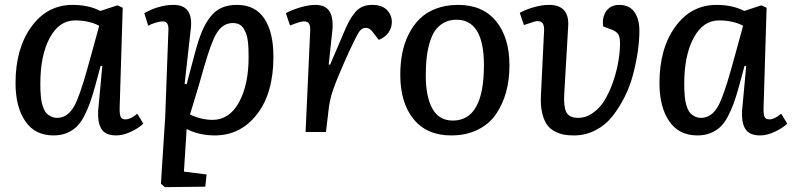

<svg xmlns="http://www.w3.org/2000/svg" viewBox="-20 -543 3265 790"><path d="M472.2 -95.2Q472.2 -70.8 476.8 -61.3Q481.4 -51.8 497.1 -51.8Q517.1 -51.8 544.9 -75.2L569.8 -34.2Q550.8 -16.1 518.8 -1Q486.8 14.2 458 14.2Q435.1 14.2 419.4 6.8Q403.8 -0.5 396 -14.6Q388.2 -28.8 385.5 -46.4Q382.8 -64 383.8 -86.9L400.9 -271L394 -272L372.1 -190.9Q360.4 -148.4 349.9 -119.1Q339.4 -89.8 325 -62.7Q310.5 -35.6 293.5 -20Q276.4 -4.4 253.2 4.9Q230 14.2 200.2 14.2Q123.5 14.2 83.7 -44.7Q43.9 -103.5 43.9 -201.2Q43.9 -343.3 109.1 -433.1Q174.3 -522.9 278.8 -522.9Q344.2 -522.9 393.1 -498L462.9 -521L484.9 -511.2ZM215.8 -58.1Q257.8 -58.1 285.2 -106Q307.1 -145 339.8 -261.2Q343.3 -273.9 350.6 -300.8Q353.5 -311 355 -315.9L388.2 -437Q346.7 -459 289.1 -459Q223.1 -459 184.6 -387Q146 -314.9 146 -200.2Q146 -184.6 146.2 -174.6Q146.5 -164.6 147.9 -148.2Q149.4 -131.8 151.9 -120.8Q154.3 -109.9 159.4 -96.9Q164.6 -84 171.9 -76.4Q179.2 -68.8 190.4 -63.5Q201.7 -58.1 215.8 -58.1Z M672.9 -418Q673.8 -437 668.2 -446Q662.6 -455.1 648.9 -455.1Q638.2 -455.1 619.6 -449.5Q601.1 -443.8 589.8 -437L573.7 -488.8Q634.3 -522.9 693.8 -522.9Q776.4 -522.9 765.1 -424.8L739.7 -198.2L748 -196.8L782.7 -327.1Q796.4 -378.4 810.8 -413.1Q825.2 -447.8 845.2 -473.4Q865.2 -499 892.1 -511Q918.9 -522.9 955.1 -522.9Q1029.8 -522.9 1067.4 -467Q1105 -411.1 1105 -309.1Q1105 -159.7 1037.4 -72.8Q969.7 14.2 863.8 14.2Q799.8 14.2 748 -12.2L736.8 163.1L830.1 174.8L824.7 225.1L658.7 227.1L642.1 212.9L659.7 -61ZM938 -448.2Q896 -448.2 870.1 -404.3Q849.1 -369.6 818.8 -264.2Q815.9 -253.9 809.6 -231.9Q801.3 -203.1 796.9 -188L761.7 -71.8Q808.6 -49.8 855 -49.8Q923.3 -49.8 963.1 -121.6Q1002.9 -193.4 1002.9 -308.1Q1002.9 -327.1 1002.4 -340.3Q1002 -353.5 1000 -371.6Q998 -389.6 993.7 -401.9Q989.3 -414.1 982.4 -425.5Q975.6 -437 964.4 -442.6Q953.1 -448.2 938 -448.2Z M1256.3 -416Q1257.3 -436 1251.5 -445.6Q1245.6 -455.1 1230.5 -455.1Q1215.8 -455.1 1173.3 -438L1156.2 -488.8Q1178.7 -501.5 1214.1 -512.2Q1249.5 -522.9 1277.3 -522.9Q1318.8 -522.9 1335.4 -496.8Q1352.1 -470.7 1347.7 -418.9L1332.5 -277.8L1338.4 -276.9L1391.6 -401.9Q1405.3 -434.6 1415.3 -453.6Q1425.3 -472.7 1439.5 -490.2Q1453.6 -507.8 1471.2 -515.4Q1488.8 -522.9 1512.2 -522.9Q1551.3 -522.9 1571.8 -502.2Q1592.3 -481.4 1592.3 -452.1Q1592.3 -428.7 1578.1 -408.7Q1564 -388.7 1538.6 -378.9L1518.6 -404.8Q1509.3 -417.5 1502.2 -422.9Q1495.1 -428.2 1484.4 -428.2Q1468.3 -428.2 1457 -411.1Q1445.8 -394 1415.5 -329.1Q1366.2 -219.2 1350.6 -174.1Q1335 -128.9 1330.6 -79.1L1321.3 0H1237.3Z M1627 -234.9Q1627 -281.2 1634.8 -322.5Q1642.6 -363.8 1660.9 -400.9Q1679.2 -438 1706.1 -464.8Q1732.9 -491.7 1773.7 -507.3Q1814.5 -522.9 1865.2 -522.9Q1966.3 -522.9 2021.2 -455.6Q2076.2 -388.2 2076.2 -273.9Q2076.2 -214.8 2062.5 -164.6Q2048.8 -114.3 2021 -73.5Q1993.2 -32.7 1945.8 -9.3Q1898.4 14.2 1835.9 14.2Q1736.3 14.2 1681.6 -53Q1627 -120.1 1627 -234.9ZM1843.3 -46.9Q1971.2 -46.9 1971.2 -274.9Q1971.2 -461.9 1857.9 -461.9Q1828.1 -461.9 1805.4 -449Q1782.7 -436 1769 -415.3Q1755.4 -394.5 1746.8 -363.8Q1738.3 -333 1735.1 -301.5Q1731.9 -270 1731.9 -231.9Q1731.9 -145.5 1759 -96.2Q1786.1 -46.9 1843.3 -46.9Z M2527.8 -522.9Q2569.3 -522.9 2590.1 -493.9Q2610.8 -464.8 2610.8 -417Q2610.8 -377.4 2604.5 -332.8Q2598.1 -288.1 2585.4 -238.8Q2572.8 -189.5 2550.5 -145Q2528.3 -100.6 2499.8 -64.5Q2471.2 -28.3 2430.2 -7.1Q2389.2 14.2 2341.8 14.2Q2319.3 14.2 2301.8 11.2Q2284.2 8.3 2264.2 -1.7Q2244.1 -11.7 2231.4 -28.8Q2218.8 -45.9 2211.2 -76.4Q2203.6 -106.9 2205.6 -148.9L2218.8 -419.9Q2219.2 -443.4 2208.7 -451.4Q2198.2 -459.5 2178.7 -454.1L2135.7 -439.9L2118.7 -490.2Q2139.2 -502 2173.8 -512.5Q2208.5 -522.9 2238.8 -522.9Q2322.8 -522.9 2317.9 -436L2301.8 -159.2Q2298.3 -106.9 2309.6 -82.5Q2320.8 -58.1 2358.9 -58.1Q2391.1 -58.1 2419.4 -78.1Q2447.8 -98.1 2467 -129.6Q2486.3 -161.1 2500.5 -200.7Q2514.6 -240.2 2522 -278.1Q2529.3 -315.9 2530.8 -350.1Q2532.7 -385.3 2525.4 -399.2Q2518.1 -413.1 2497.6 -420.9L2461.9 -434.1Q2456.5 -471.7 2474.6 -497.3Q2492.7 -522.9 2527.8 -522.9Z M3121.6 -95.2Q3121.6 -70.8 3126.2 -61.3Q3130.9 -51.8 3146.5 -51.8Q3166.5 -51.8 3194.3 -75.2L3219.2 -34.2Q3200.2 -16.1 3168.2 -1Q3136.2 14.2 3107.4 14.2Q3084.5 14.2 3068.8 6.8Q3053.2 -0.5 3045.4 -14.6Q3037.6 -28.8 3034.9 -46.4Q3032.2 -64 3033.2 -86.9L3050.3 -271L3043.5 -272L3021.5 -190.9Q3009.8 -148.4 2999.3 -119.1Q2988.8 -89.8 2974.4 -62.7Q2960 -35.6 2942.9 -20Q2925.8 -4.4 2902.6 4.9Q2879.4 14.2 2849.6 14.2Q2772.9 14.2 2733.2 -44.7Q2693.4 -103.5 2693.4 -201.2Q2693.4 -343.3 2758.5 -433.1Q2823.7 -522.9 2928.2 -522.9Q2993.7 -522.9 3042.5 -498L3112.3 -521L3134.3 -511.2ZM2865.2 -58.1Q2907.2 -58.1 2934.6 -106Q2956.5 -145 2989.3 -261.2Q2992.7 -273.9 3000 -300.8Q3002.9 -311 3004.4 -315.9L3037.6 -437Q2996.1 -459 2938.5 -459Q2872.6 -459 2834 -387Q2795.4 -314.9 2795.4 -200.2Q2795.4 -184.6 2795.7 -174.6Q2795.9 -164.6 2797.4 -148.2Q2798.8 -131.8 2801.3 -120.8Q2803.7 -109.9 2808.8 -96.9Q2814 -84 2821.3 -76.4Q2828.6 -68.8 2839.8 -63.5Q2851.1 -58.1 2865.2 -58.1Z"/></svg>

Font: Literata Book Medium
Style: Italic
Weight: 500
Italic angle: -3°
Designer: Latin by Veronika Burian and Jose Scaglione. Greek by Irene Vlachou. Cyrillic by Vera Evstafieva
Foundry: TypeTogether
Version: Version 1.003;PS 001.003;hotconv 1.0.88;makeotf.lib2.5.64775